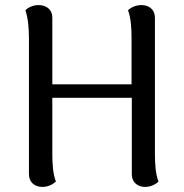

<svg xmlns="http://www.w3.org/2000/svg" viewBox="-20 -724 724 756"><path d="M590 -120V-655C590 -686 567 -704 537 -704C511 -704 493 -692 484 -684C496 -651 498 -611 498 -572V-392H186V-655C186 -686 163 -704 132 -704C107 -704 88 -692 80 -684C91 -651 94 -611 94 -572V-38C94 -7 116 12 147 12C173 12 191 -1 200 -9C188 -41 186 -81 186 -120V-339H499V-38C499 -7 521 12 551 12C577 12 596 -1 604 -9C592 -41 590 -81 590 -120Z"/></svg>

Font: Arima Koshi Medium
Style: Regular
Weight: 500
Designer: Joana Correia and Natanael Gama
Foundry: NDISCOVER
Version: Version 1.019;PS 001.019;hotconv 1.0.88;makeotf.lib2.5.64775